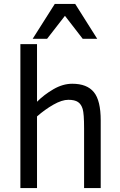

<svg xmlns="http://www.w3.org/2000/svg" viewBox="-20 -950 608 970"><path d="M404.8 0V-301.8Q404.8 -375 397.7 -399.2Q390.6 -423.3 374 -434.6Q357.4 -445.8 325.2 -445.8Q293 -445.8 250 -421.4Q207 -397 167 -361.8V0H83V-727.1H167V-436Q202.6 -471.7 250 -499.3Q297.4 -526.9 345.2 -526.9Q419.4 -526.9 454.1 -484.6Q488.8 -442.4 488.8 -341.8V0ZM397.9 -753.9 308.1 -870.1 217.8 -753.9H145L256.8 -930.2H359.9L471.2 -753.9Z"/></svg>

Font: Lorenzo Sans
Style: Regular
Weight: 400
Foundry: Intel Corporation
Version: Version 1.00; ttfautohint (v1.5)